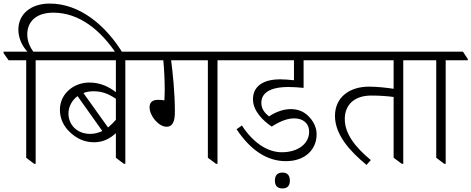

<svg xmlns="http://www.w3.org/2000/svg" viewBox="-53 -913 2644 1077"><path d="M139 6H147V-575H271V-582L244 -623H134C112 -653 100 -686 100 -720C100 -796 155 -842 246 -842C390 -842 510 -746 600 -611H638C542 -770 395 -893 226 -893C119 -893 50 -833 50 -747C50 -702 69 -657 101 -623H-33V-615L-5 -575H94V-28Z M476 -115C527 -115 567 -138 597 -166V-28L642 6H650V-575H775V-582L747 -623H206V-614L234 -575H597V-396C557 -427 509 -450 448 -450C360 -450 283 -387 283 -297C283 -246 306 -201 343 -168C379 -136 419 -115 476 -115ZM472 -401C517 -401 552 -389 597 -359V-241C583 -225 568 -210 553 -198L415 -391C432 -398 451 -401 472 -401ZM331 -276C331 -314 350 -350 382 -374L521 -178C500 -168 477 -162 453 -162C378 -162 331 -214 331 -276Z M882 -202C914 -202 928 -230 928 -285C928 -400 915 -510 907 -575H1113V-28L1159 6H1167V-575H1291V-582L1264 -623H709V-614L737 -575H863C868 -525 871 -464 871 -410C871 -392 870 -367 869 -350C859 -352 847 -353 833 -353C800 -353 786 -337 786 -311C786 -264 836 -202 882 -202Z M1551 -9C1660 -9 1723 -76 1723 -159C1723 -193 1710 -225 1685 -253C1656 -287 1619 -301 1578 -301C1541 -301 1498 -288 1456 -260C1432 -279 1413 -302 1413 -336C1413 -390 1459 -425 1566 -425C1593 -425 1619 -423 1650 -420V-575H1803V-582L1776 -623H1225V-615L1253 -575H1596V-463C1565 -466 1541 -468 1519 -468C1420 -468 1366 -427 1366 -356C1366 -291 1422 -236 1471 -203C1526 -238 1565 -249 1598 -249C1646 -249 1681 -222 1681 -174C1681 -107 1619 -59 1528 -59C1445 -59 1365 -115 1304 -209L1274 -188C1351 -73 1442 -9 1551 -9ZM1532 144C1559 144 1573 129 1573 100C1573 71 1559 55 1532 55C1503 55 1489 71 1489 100C1489 129 1503 144 1532 144Z M2003 12 2027 -15C1937 -90 1881 -164 1881 -245C1881 -324 1933 -377 2030 -377C2073 -377 2121 -374 2155 -369V-28L2201 6H2209V-575H2333V-582L2305 -623H1738V-615L1766 -575H2155V-415C2115 -421 2062 -427 2017 -427C1907 -427 1826 -367 1826 -263C1826 -158 1908 -66 2003 12Z M2439 6H2447V-575H2571V-582L2544 -623H2267V-615L2295 -575H2394V-28Z"/></svg>

Font: Noto Serif Devanagari Light
Style: Regular
Weight: 300
Designer: Universal Thirst, Indian Type Foundry and the Monotype Design Team
Foundry: Monotype Imaging Inc.
Version: Version 2.004